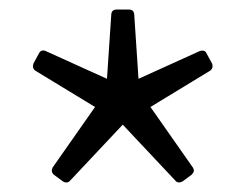

<svg xmlns="http://www.w3.org/2000/svg" viewBox="-20 -754 514 402"><path d="M93 -388Q86 -394 90 -403L179 -530L54 -606Q47 -611 50 -621L62 -643Q64 -647 68 -648Q72 -649 76 -647L204 -589L213 -724Q214 -734 224 -734H250Q260 -734 261 -724L270 -589L398 -647Q400 -648 404 -648Q410 -648 412 -643L424 -621Q425 -619 425 -615Q425 -610 420 -606L295 -530L384 -403Q386 -399 386 -397Q386 -393 381 -388L362 -374Q358 -372 355 -372Q350 -372 347 -376L237 -493L127 -376Q121 -369 112 -374Z"/></svg>

Font: LINE Seed Sans TH App
Style: Regular
Weight: 400
Designer: Dalton Maag Ltd | Thai characters by Cadson Demak Co.,Ltd.
Foundry: Dalton Maag Ltd
Version: Version 1.003